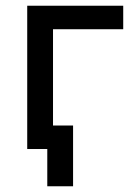

<svg xmlns="http://www.w3.org/2000/svg" viewBox="-20 -520 465 670"><path d="M75 -500H410V-418H165V-82H235V130H145V0H75Z"/></svg>

Font: PT Root UI Medium
Style: Regular
Weight: 500
Designer: Vitaly Kuzmin
Foundry: ParaType Ltd.
Version: Version 2.001G